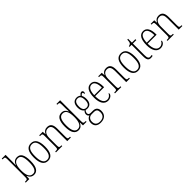

<svg xmlns="http://www.w3.org/2000/svg" viewBox="351 -2411 4303 4303"><g transform="rotate(-45 2502.0 -259.5)"><path d="M277 10C373 10 438 -67 438 -267C438 -464 385 -544 279 -544C203 -544 158 -499 135 -430H133C136 -471 137 -528 137 -564V-760H16V-735H29C84 -735 96 -730 96 -659V-94C96 -32 84 -25 28 -25H16V0H129L134 -90H139C163 -29 206 10 277 10ZM274 -22C177 -22 136 -103 136 -269C136 -433 180 -513 274 -513C361 -513 396 -437 396 -270C396 -98 353 -22 274 -22Z M717 10C834 10 895 -76 895 -267C895 -453 835 -543 720 -543C599 -543 541 -453 541 -267C541 -78 606 10 717 10ZM718 -21C624 -21 582 -107 582 -267C582 -430 619 -512 719 -512C817 -512 853 -432 853 -267C853 -109 818 -21 718 -21Z M975 0H1174V-25H1166C1107 -25 1097 -30 1097 -98V-331C1097 -444 1141 -510 1226 -510C1303 -510 1331 -451 1331 -361V0H1446V-25H1439C1382 -25 1372 -31 1372 -99V-359C1372 -485 1328 -543 1232 -543C1167 -543 1128 -514 1099 -456H1096L1091 -536H979V-511H989C1045 -511 1056 -506 1056 -438V-99C1056 -31 1046 -25 987 -25H975Z M1688 10C1757 10 1798 -33 1824 -98H1826L1831 0H1944V-25H1933C1878 -25 1866 -32 1866 -93V-760H1750V-735H1760C1813 -735 1825 -730 1825 -656V-548C1825 -515 1826 -479 1829 -447H1825C1800 -506 1759 -544 1689 -544C1584 -544 1522 -465 1522 -267C1522 -70 1584 10 1688 10ZM1691 -22C1610 -21 1564 -98 1564 -265C1564 -437 1608 -512 1694 -512C1793 -512 1826 -426 1826 -265C1826 -111 1782 -22 1691 -22Z M2160 241C2286 241 2353 171 2353 64C2353 -19 2315 -75 2222 -75H2155C2111 -75 2084 -89 2084 -128C2084 -163 2100 -185 2118 -202C2129 -198 2155 -195 2170 -195C2261 -195 2306 -260 2306 -363C2306 -424 2294 -459 2278 -485C2298 -511 2311 -523 2328 -523C2347 -523 2352 -507 2352 -473C2370 -473 2378 -489 2378 -513C2378 -538 2364 -559 2336 -559C2302 -559 2279 -529 2262 -507C2243 -527 2210 -543 2170 -543C2077 -543 2026 -482 2026 -361C2026 -295 2051 -237 2094 -213C2073 -194 2051 -165 2051 -128C2051 -88 2070 -67 2091 -57C2046 -42 1992 2 1992 87C1992 181 2045 241 2160 241ZM2167 -224C2101 -224 2065 -271 2065 -364C2065 -468 2104 -513 2166 -513C2232 -513 2267 -473 2267 -365C2267 -268 2234 -224 2167 -224ZM2162 211C2062 211 2030 154 2030 85C2030 7 2079 -39 2141 -39H2212C2287 -39 2315 -6 2315 67C2315 152 2271 211 2162 211Z M2621 10C2709 10 2755 -48 2755 -82C2755 -95 2750 -102 2744 -105C2725 -62 2688 -22 2625 -22C2539 -22 2486 -102 2486 -270H2770V-294C2770 -450 2714 -543 2613 -543C2505 -543 2444 -451 2444 -262C2444 -88 2512 10 2621 10ZM2729 -300H2487C2491 -431 2530 -512 2613 -512C2694 -512 2728 -426 2729 -300Z M2845 0H3044V-25H3036C2977 -25 2967 -30 2967 -98V-331C2967 -444 3011 -510 3096 -510C3173 -510 3201 -451 3201 -361V0H3316V-25H3309C3252 -25 3242 -31 3242 -99V-359C3242 -485 3198 -543 3102 -543C3037 -543 2998 -514 2969 -456H2966L2961 -536H2849V-511H2859C2915 -511 2926 -506 2926 -438V-99C2926 -31 2916 -25 2857 -25H2845Z M3568 10C3685 10 3746 -76 3746 -267C3746 -453 3686 -543 3571 -543C3450 -543 3392 -453 3392 -267C3392 -78 3457 10 3568 10ZM3569 -21C3475 -21 3433 -107 3433 -267C3433 -430 3470 -512 3570 -512C3668 -512 3704 -432 3704 -267C3704 -109 3669 -21 3569 -21Z M3980 10C3998 10 4018 7 4035 3V-27C4017 -23 4003 -21 3985 -21C3939 -21 3918 -48 3918 -139V-506H4027V-536H3918V-657H3892C3890 -605 3885 -573 3869 -553C3857 -539 3838 -530 3812 -528V-506H3877V-142C3877 -28 3907 10 3980 10Z M4285 10C4373 10 4419 -48 4419 -82C4419 -95 4414 -102 4408 -105C4389 -62 4352 -22 4289 -22C4203 -22 4150 -102 4150 -270H4434V-294C4434 -450 4378 -543 4277 -543C4169 -543 4108 -451 4108 -262C4108 -88 4176 10 4285 10ZM4393 -300H4151C4155 -431 4194 -512 4277 -512C4358 -512 4392 -426 4393 -300Z M4509 0H4708V-25H4700C4641 -25 4631 -30 4631 -98V-331C4631 -444 4675 -510 4760 -510C4837 -510 4865 -451 4865 -361V0H4980V-25H4973C4916 -25 4906 -31 4906 -99V-359C4906 -485 4862 -543 4766 -543C4701 -543 4662 -514 4633 -456H4630L4625 -536H4513V-511H4523C4579 -511 4590 -506 4590 -438V-99C4590 -31 4580 -25 4521 -25H4509Z"/></g></svg>

Font: Noto Serif Georgian Condensed ExtraLight
Style: Regular
Weight: 200
Width: 3
Designer: Monotype Design Team, Akaki Razmadze
Foundry: Google LLC
Version: Version 2.003